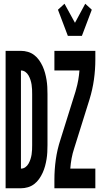

<svg xmlns="http://www.w3.org/2000/svg" viewBox="-20 -1007 540 1027"><path d="M10 0V-735H92Q111 -735 129.5 -729.5Q148 -724 163 -712.5Q178 -701 189 -685.5Q200 -670 208 -652.5Q216 -635 221 -616.5Q226 -598 229 -579.5Q232 -561 233 -542Q234 -523 234 -504V-231Q234 -212 233 -193Q232 -174 229 -155.5Q226 -137 221 -118.5Q216 -100 208 -82.5Q200 -65 189 -49.5Q178 -34 163 -22.5Q148 -11 129.5 -5.5Q111 0 92 0ZM92 -105Q105 -105 115.5 -112.5Q126 -120 132.5 -131.5Q139 -143 143 -155.5Q147 -168 149 -180.5Q151 -193 151.5 -206Q152 -219 152 -231V-504Q152 -516 151.5 -529Q151 -542 149 -554.5Q147 -567 143 -579.5Q139 -592 132.5 -603.5Q126 -615 115.5 -622.5Q105 -630 92 -630ZM343 -815 290 -955 325 -987 381 -885 436 -987 471 -955 418 -815ZM271 0V-46Q271 -100 278.5 -153.5Q286 -207 303 -259L385 -521Q385 -523 385.5 -524.5Q386 -526 387 -528V-529Q394 -553 398.5 -578.5Q403 -604 405 -630H271V-735H490V-689Q490 -635 482.5 -581.5Q475 -528 459 -476L377 -214Q368 -187 363 -160Q358 -133 356 -105H490V0Z"/></svg>

Font: Iosevka Term Curly Extrabold
Style: Regular
Weight: 800
Designer: Belleve Invis
Foundry: Belleve Invis
Version: Version 32.3.0